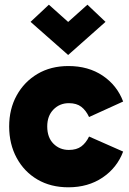

<svg xmlns="http://www.w3.org/2000/svg" viewBox="-20 -784 551 817"><path d="M271 13Q196 13 139.5 -20Q83 -53 51 -112Q19 -171 19 -246Q19 -320 51 -378Q83 -436 139.5 -469.5Q196 -503 271 -503Q356 -503 417 -462Q478 -421 504 -352L359 -286Q346 -314 326 -329.5Q306 -345 273 -345Q234 -345 207.5 -318Q181 -291 181 -246Q181 -199 207.5 -172.5Q234 -146 273 -146Q306 -146 326 -161Q346 -176 359 -203L504 -139Q478 -70 416.5 -28.5Q355 13 271 13ZM270 -550 110 -691 188 -764 302 -662H238L352 -764L429 -691Z"/></svg>

Font: Gabarito ExtraBold
Style: Regular
Weight: 800
Designer: Leandro Assis / Alvaro Franca / Felipe Casaprima
Foundry: Naipe Foundry
Version: Version 1.000